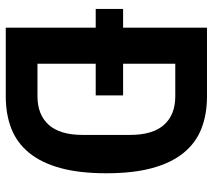

<svg xmlns="http://www.w3.org/2000/svg" viewBox="-56 -682 738 666"><g transform="rotate(90 313.0 -349.0)"><path d="M76 -312H11V-407H76V-698H314Q377 -698 426.5 -678.5Q476 -659 510.5 -616.5Q545 -574 563 -508Q581 -442 581 -349Q581 -256 563 -190Q545 -124 510.5 -81.5Q476 -39 426.5 -19.5Q377 0 314 0H76ZM314 -110Q378 -110 413 -149Q448 -188 448 -267V-431Q448 -510 413 -549Q378 -588 314 -588H201V-407H311V-312H201V-110Z"/></g></svg>

Font: IBM Plex Sans Condensed SemiBold
Style: Regular
Weight: 600
Width: 3
Designer: Mike Abbink, Paul van der Laan, Pieter van Rosmalen
Foundry: Bold Monday
Version: Version 1.3